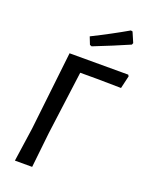

<svg xmlns="http://www.w3.org/2000/svg" viewBox="-161 -953 800 1036"><g transform="rotate(20 239.5 -435.0)"><path d="M406 -872 416 -870 441 -812 437 -802Q348 -763 236 -719L225 -723L208 -766Q318 -821 406 -872ZM474 -643 479 -635 462 -562 325 -564H227L179 -200L157 2H58L86 -192L137 -643Z"/></g></svg>

Font: Alegreya Sans SC Medium
Style: Italic
Weight: 500
Italic angle: -7°
Designer: Juan Pablo del Peral
Foundry: Huerta Tipografica
Version: Version 2.007